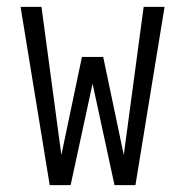

<svg xmlns="http://www.w3.org/2000/svg" viewBox="-20 -540 540 560"><path d="M125 0 40 -520H101L159 -88L219 -374H281L341 -88L399 -520H460L375 0H314L250 -296L186 0Z"/></svg>

Font: Iosevka SS18 Light
Style: Regular
Weight: 300
Monospace: yes
Designer: Belleve Invis
Foundry: Belleve Invis
Version: Version 25.1.1; ttfautohint (v1.8.4)